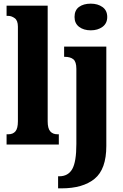

<svg xmlns="http://www.w3.org/2000/svg" viewBox="-20 -791 674 1051"><path d="M388 -698Q388 -735 412.5 -753Q437 -771 477 -771Q515 -771 541 -752.5Q567 -734 567 -698Q567 -663 541 -644Q515 -625 477 -625Q438 -625 413 -644Q388 -663 388 -698ZM298 174H304Q353 174 375.5 134.5Q398 95 398 -3V-414Q398 -453 381.5 -466.5Q365 -480 334 -480H331V-536H562V8Q562 135 498 187.5Q434 240 317 240H298ZM16 -56H26Q51 -56 64.5 -72Q78 -88 78 -127V-645Q78 -679 60.5 -691.5Q43 -704 26 -704H16V-760H241V-127Q241 -88 255 -72Q269 -56 294 -56H302V0H16Z"/></svg>

Font: Noto Serif CondBlack
Style: Regular
Weight: 900
Width: 3
Designer: Monotype Design Team
Foundry: Monotype Imaging Inc.
Version: Version 1.001